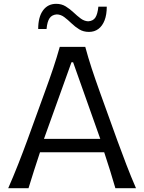

<svg xmlns="http://www.w3.org/2000/svg" viewBox="-20 -998 766 1018"><path d="M23.5 0H131.1Q145.3 -46.1 160.7 -94.6Q176.2 -143.1 192.1 -190.8H532.4Q548 -144 563.2 -95.2Q578.3 -46.3 591.8 0H701.1Q675 -60 649.8 -125.6Q624.6 -191.2 602 -253.3L509.2 -510.7Q484.3 -580.2 466 -635.9Q447.7 -691.7 432.1 -749.5H296.9Q281.1 -693 262.3 -636.8Q243.5 -580.6 218 -511.1L124.7 -254.2Q102.6 -193.8 76.4 -127.1Q50.1 -60.4 23.5 0ZM511.7 -261.6H213.1L359 -668H367.6ZM451.5 -828.8Q480.7 -828.8 501.7 -844.5Q522.8 -860.2 534.5 -890.2Q546.1 -920.2 546.1 -962.6H501.5Q497.6 -923.4 485.7 -905Q473.8 -886.6 447.4 -885Q426.4 -886.1 407.6 -900.1Q388.8 -914.2 369.7 -932.3Q350.7 -950.3 328.6 -964Q306.5 -977.7 278 -977.7Q233.7 -977.7 208.1 -942.9Q182.5 -908 182.5 -844.2H226.8Q230.4 -883.7 243.1 -901.9Q255.8 -920 281.5 -921.6Q302.9 -921 321.6 -906.7Q340.3 -892.5 359.1 -874.3Q377.9 -856.1 400.2 -842.4Q422.5 -828.8 451.5 -828.8Z"/></svg>

Font: Pinar FD VF
Style: Regular
Weight: 300
Designer: Amin Abedi
Version: Version 2.000